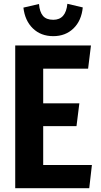

<svg xmlns="http://www.w3.org/2000/svg" viewBox="-20 -989 533 1009"><path d="M60 0V-750H458L443 -628H207V-446H397L382 -326H207V-122H463L449 0ZM260 -799Q195 -799 153 -839.5Q111 -880 103 -949L185 -968Q188 -927 205.5 -906Q223 -885 260 -885Q326 -885 334 -969L415 -950Q408 -880 366 -839.5Q324 -799 260 -799Z"/></svg>

Font: Freeman
Style: Regular
Weight: 400
Designer: Vernon Adams, Aoife Mooney, Rodrigo Fuenzalida
Foundry: Rodrigo Fuenzalida
Version: Version 1.000; ttfautohint (v1.8.4.7-5d5b)